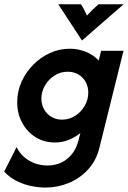

<svg xmlns="http://www.w3.org/2000/svg" viewBox="-55 -653 596 893"><path d="M156.2 219.4Q127.8 219.4 93.1 212.8Q58.3 206.2 24.7 189.9Q-9 173.6 -35.4 145.1L22.2 31.2Q42.4 72.2 81.2 94.4Q120.1 116.7 165.3 116.7Q220.1 116.7 258 85.4Q295.8 54.2 309 3.5L318.8 -34Q294.4 -14.6 264.6 -2.4Q234.7 9.7 200 9.7Q150.7 9.7 110.8 -14.9Q70.8 -39.6 47.9 -82.3Q25 -125 25 -177.8Q25 -227.8 45.1 -272.6Q65.3 -317.4 99.7 -352.1Q134 -386.8 177.8 -406.6Q221.5 -426.4 268.8 -426.4Q309 -426.4 344.1 -412.2Q379.2 -397.9 404.2 -371.5L415.3 -416.7H519.4L407.6 33.3Q393.1 93.8 354.5 135.4Q316 177.1 264.2 198.3Q212.5 219.4 156.2 219.4ZM233.3 -96.5Q266.7 -96.5 294.4 -114.2Q322.2 -131.9 338.9 -160.8Q355.6 -189.6 355.6 -222.2Q355.6 -250 343.4 -271.9Q331.2 -293.8 309.7 -306.6Q288.2 -319.4 259.7 -319.4Q226.4 -319.4 198.6 -301.7Q170.8 -284 154.2 -255.6Q137.5 -227.1 137.5 -194.4Q137.5 -167.4 149.7 -145.1Q161.8 -122.9 183.7 -109.7Q205.6 -96.5 233.3 -96.5ZM326.4 -464.6 216 -633.3H321.5Q329.9 -620.8 336.1 -608.3Q342.4 -595.8 349.3 -580.6Q363.2 -595.8 376 -608.3Q388.9 -620.8 403.5 -633.3H520.1Z"/></svg>

Font: Afacad
Style: Italic
Weight: 400
Italic angle: -14°
Designer: Kristian Moeller
Foundry: Dicotype
Version: Version 1.000